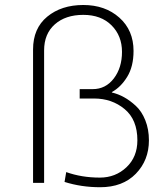

<svg xmlns="http://www.w3.org/2000/svg" viewBox="-20 -743 679 780"><path d="M114.3 0V-542Q114.3 -627.9 171.9 -675.3Q229.5 -722.7 318.4 -722.7Q407.2 -722.7 464.8 -671.4Q522.5 -620.1 522.5 -536.1Q522.5 -472.7 496.6 -430.7Q470.7 -388.7 434.6 -369.1V-367.2Q460 -361.3 483.9 -348.1Q507.8 -335 531.7 -313Q555.7 -291 570.3 -254.4Q585 -217.8 585 -172.9Q585 -91.8 531.7 -37.1Q478.5 17.6 386.7 17.6Q310.5 17.6 242.2 -3.9L249 -43.9Q311.5 -21.5 385.7 -21.5Q449.2 -21.5 493.7 -63.5Q538.1 -105.5 538.1 -172.9Q538.1 -256.8 486.3 -299.8Q434.6 -342.8 362.3 -342.8H303.7V-380.9H356.4Q409.2 -380.9 442.4 -424.3Q475.6 -467.8 475.6 -532.2Q475.6 -597.7 433.1 -640.1Q390.6 -682.6 318.4 -682.6Q246.1 -682.6 202.6 -644Q159.2 -605.5 159.2 -538.1V0Z"/></svg>

Font: Gothic A1 ExtraLight
Style: Regular
Weight: 275
Designer: HanYang I&C Co.,Ltd.
Foundry: HanYang I&C Co.,Ltd.
Version: Version 2.50